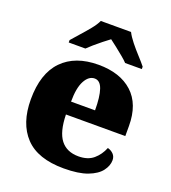

<svg xmlns="http://www.w3.org/2000/svg" viewBox="-140 -870 879 985"><g transform="rotate(20 299.0 -378.0)"><path d="M320 10Q178 10 109.5 -62.5Q41 -135 41 -266Q41 -407 111 -479Q181 -551 308 -551Q426 -551 493.5 -489.5Q561 -428 561 -309V-254H237Q239 -160 272.5 -117Q306 -74 370 -74Q421 -74 451.5 -100Q482 -126 498 -166Q517 -161 529.5 -148Q542 -135 542 -115Q542 -85 520 -56Q498 -27 449.5 -8.5Q401 10 320 10ZM370 -325Q370 -399 356.5 -438.5Q343 -478 313 -478Q281 -478 260 -439Q239 -400 239 -325ZM124 -619Q140 -638 163.5 -664Q187 -690 209 -717Q231 -744 241 -766H406Q417 -744 438.5 -717Q460 -690 484 -664Q508 -638 523 -619V-606H432Q422 -617 401.5 -634Q381 -651 359.5 -668Q338 -685 323 -696Q308 -685 286.5 -668Q265 -651 245.5 -634Q226 -617 215 -606H124Z"/></g></svg>

Font: Noto Serif Khmer Black
Style: Regular
Weight: 900
Version: Version 2.003